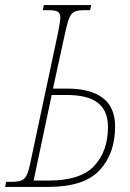

<svg xmlns="http://www.w3.org/2000/svg" viewBox="-43 -734 510 754"><path d="M-19 -20H4Q30 -20 43 -26Q56 -32 63.5 -49.5Q71 -67 79 -108L185 -606Q194 -653 194 -663Q194 -682 184 -688Q174 -694 148 -694H125L129 -714H315L311 -694H288Q262 -694 249.5 -688Q237 -682 229.5 -664.5Q222 -647 213 -606L165 -386H223Q312 -386 360.5 -349.5Q409 -313 409 -237Q409 -131 348 -65.5Q287 0 147 0H-23ZM149 -25Q274 -25 327.5 -83Q381 -141 381 -235Q381 -299 341.5 -330Q302 -361 219 -361H160L89 -25Z"/></svg>

Font: Noto Serif CondThin
Style: Italic
Weight: 250
Width: 3
Italic angle: -12°
Designer: Monotype Design Team
Foundry: Monotype Imaging Inc.
Version: Version 1.001